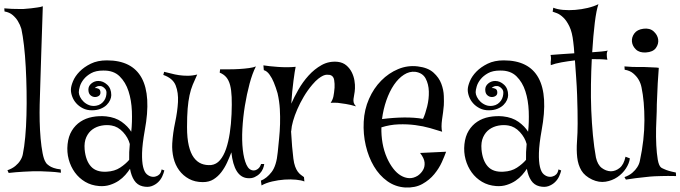

<svg xmlns="http://www.w3.org/2000/svg" viewBox="-30 -836 3192 901"><path d="M255.9 -25.4Q228.5 -29.3 205.1 -30.3Q181.6 -31.2 163.1 -32.2H123Q101.6 -31.2 81.1 -30.3Q63.5 -29.3 44.4 -27.8Q25.4 -26.4 10.7 -24.4L4.9 -37.1Q27.3 -44.9 42 -57.1Q56.6 -69.3 64.5 -82Q74.2 -96.7 77.1 -112.3Q84 -145.5 88.4 -192.9Q92.8 -240.2 94.2 -295.4Q95.7 -350.6 94.7 -408.7Q93.8 -466.8 90.8 -521.5Q87.9 -576.2 82.5 -622.6Q77.1 -668.9 70.3 -700.2Q64.5 -719.7 53.7 -737.3Q44.9 -752 29.8 -765.1Q14.6 -778.3 -8.8 -782.2L-9.8 -796.9Q8.8 -794.9 25.4 -794.4Q42 -793.9 54.7 -793.9H81.1Q98.6 -794.9 115.2 -796.9Q128.9 -798.8 144.5 -800.8Q160.2 -802.7 170.9 -806.6Q166 -673.8 163.6 -585.4Q161.1 -497.1 159.2 -443.4Q157.2 -380.9 156.2 -344.7Q155.3 -308.6 156.2 -266.6Q157.2 -224.6 160.6 -186Q164.1 -147.5 169.9 -117.2Q175.8 -86.9 184.6 -74.2Q189.5 -65.4 200.2 -58.6Q208 -52.7 221.7 -47.9Q235.4 -43 254.9 -41L255.9 -25.4Z M741.2 -36.1Q738.3 -23.4 731.4 -8.3Q724.6 6.8 711.9 19Q699.2 31.2 681.2 37.6Q663.1 43.9 638.7 38.1Q614.3 32.2 600.1 10.7Q585.9 -10.7 580.1 -43.9Q571.3 -30.3 558.1 -15.1Q544.9 0 526.9 12.2Q508.8 24.4 485.8 31.7Q462.9 39.1 435.5 37.1Q398.4 34.2 369.6 17.1Q340.8 0 321.3 -26.9Q301.8 -53.7 292.5 -87.9Q283.2 -122.1 287.1 -159.2Q291 -196.3 307.1 -222.7Q323.2 -249 347.7 -265.1Q372.1 -281.2 403.3 -287.1Q434.6 -293 467.8 -290Q511.7 -285.2 541 -264.2Q570.3 -243.2 585.9 -217.8Q590.8 -262.7 588.9 -314Q586.9 -365.2 573.2 -407.7Q559.6 -450.2 531.2 -478Q502.9 -505.9 454.1 -504.9Q419.9 -504.9 397.9 -492.7Q376 -480.5 362.8 -463.9Q349.6 -447.3 344.7 -430.2Q339.8 -413.1 339.8 -403.3Q339.8 -393.6 345.7 -381.3Q351.6 -369.1 362.3 -358.9Q373 -348.6 387.7 -342.8Q402.3 -336.9 420.9 -339.8Q433.6 -341.8 443.4 -348.6Q453.1 -355.5 459 -364.3Q464.8 -373 467.3 -382.8Q469.7 -392.6 469.7 -401.4Q469.7 -411.1 463.9 -418.5Q458 -425.8 450.2 -429.7Q442.4 -433.6 432.6 -432.1Q422.9 -430.7 415 -422.9Q423.8 -423.8 432.6 -419.4Q441.4 -415 441.4 -401.4Q441.4 -390.6 432.6 -385.3Q423.8 -379.9 413.1 -380.9Q402.3 -381.8 393.6 -390.1Q384.8 -398.4 384.8 -416Q384.8 -432.6 398.9 -444.3Q413.1 -456.1 431.6 -456.1Q454.1 -456.1 473.1 -438.5Q492.2 -420.9 492.2 -389.6Q492.2 -378.9 486.8 -366.7Q481.4 -354.5 470.7 -343.8Q460 -333 442.4 -325.7Q424.8 -318.4 401.4 -318.4Q377.9 -318.4 359.4 -327.6Q340.8 -336.9 328.1 -351.1Q315.4 -365.2 309.1 -382.3Q302.7 -399.4 302.7 -415Q302.7 -430.7 312.5 -454.6Q322.3 -478.5 343.3 -500Q364.3 -521.5 396 -537.1Q427.7 -552.7 471.7 -552.7Q589.8 -552.7 634.8 -470.2Q679.7 -387.7 649.4 -224.6Q637.7 -159.2 636.7 -118.2Q635.7 -77.1 641.6 -52.7Q647.5 -28.3 658.7 -18.6Q669.9 -8.8 682.6 -6.8Q693.4 -4.9 703.1 -8.8Q710.9 -10.7 718.3 -18.1Q725.6 -25.4 728.5 -41ZM576.2 -85.9Q575.2 -121.1 579.1 -160.2Q571.3 -190.4 547.4 -216.3Q523.4 -242.2 493.2 -247.1Q470.7 -251 446.8 -246.6Q422.9 -242.2 404.3 -229Q385.7 -215.8 375 -192.4Q364.3 -168.9 367.2 -134.8Q372.1 -82 397 -54.7Q421.9 -27.3 470.7 -30.3Q507.8 -32.2 533.7 -49.3Q559.6 -66.4 576.2 -85.9Z M1161.1 -36.1Q1168 -36.1 1174.8 -40Q1180.7 -43 1186 -48.8Q1191.4 -54.7 1195.3 -66.4H1210Q1209 -56.6 1204.1 -44.4Q1199.2 -32.2 1189.5 -22Q1179.7 -11.7 1165 -4.9Q1150.4 2 1130.9 0Q1068.4 -5.9 1055.7 -121.1Q1046.9 -97.7 1035.6 -73.2Q1024.4 -48.8 1008.8 -28.3Q993.2 -7.8 972.2 5.4Q951.2 18.6 921.9 18.6Q884.8 18.6 856.9 3.4Q829.1 -11.7 810.5 -37.1Q792 -62.5 784.2 -95.2Q776.4 -127.9 778.3 -163.1Q781.2 -211.9 792 -262.2Q802.7 -312.5 805.2 -356.9Q807.6 -401.4 794.4 -435.1Q781.2 -468.8 736.3 -484.4L740.2 -499Q754.9 -496.1 772.5 -491.2Q790 -486.3 809.6 -483.4Q829.1 -480.5 851.1 -480.5Q873 -480.5 895.5 -486.3Q883.8 -460.9 874.5 -438.5Q865.2 -416 859.4 -388.7Q853.5 -361.3 850.6 -326.2Q847.7 -291 847.7 -239.3Q847.7 -187.5 856 -152.3Q864.3 -117.2 879.4 -96.7Q894.5 -76.2 915 -67.9Q935.5 -59.6 960.9 -61.5Q985.4 -64.5 1002.4 -84.5Q1019.5 -104.5 1030.8 -137.2Q1042 -169.9 1048.3 -211.9Q1054.7 -253.9 1056.6 -300.8Q1058.6 -347.7 1057.1 -380.9Q1055.7 -414.1 1049.8 -436.5Q1043.9 -459 1032.2 -473.1Q1020.5 -487.3 1001 -495.1L1002.9 -510.7Q1020.5 -510.7 1044.9 -510.7Q1069.3 -510.7 1093.8 -512.2Q1118.2 -513.7 1139.2 -516.6Q1160.2 -519.5 1170.9 -524.4Q1154.3 -492.2 1141.1 -442.9Q1127.9 -393.6 1119.1 -339.4Q1110.4 -285.2 1107.4 -231Q1104.5 -176.8 1109.4 -133.3Q1114.3 -89.8 1126.5 -63Q1138.7 -36.1 1161.1 -36.1Z M1635.7 -420.9Q1634.8 -404.3 1632.3 -392.6Q1629.9 -380.9 1628.9 -371.6Q1627.9 -362.3 1629.9 -354.5Q1631.8 -346.7 1640.6 -336.9Q1614.3 -344.7 1592.8 -348.1Q1571.3 -351.6 1554.7 -353.5Q1536.1 -354.5 1521.5 -353.5Q1531.2 -367.2 1534.7 -383.8Q1538.1 -400.4 1540 -424.8Q1541 -442.4 1538.1 -460.9Q1535.2 -479.5 1518.6 -484.4Q1511.7 -485.4 1503.9 -485.4Q1496.1 -485.4 1486.3 -481Q1476.6 -476.6 1463.9 -466.8Q1451.2 -457 1435.5 -438.5Q1413.1 -412.1 1395.5 -382.3Q1377.9 -352.5 1365.2 -323.2Q1352.5 -293.9 1345.2 -268.1Q1337.9 -242.2 1336.9 -223.6Q1336.9 -220.7 1335.9 -219.7Q1337.9 -181.6 1340.8 -148.4Q1343.8 -115.2 1346.7 -91.8Q1349.6 -69.3 1355 -54.7Q1360.4 -40 1367.2 -30.8Q1374 -21.5 1381.8 -15.6Q1389.6 -9.8 1396.5 -4.9L1398.4 15.6Q1384.8 9.8 1359.4 7.3Q1334 4.9 1305.2 6.8Q1276.4 8.8 1247.1 15.6Q1217.8 22.5 1197.3 34.2L1194.3 11.7Q1221.7 1 1244.6 -28.8Q1267.6 -58.6 1273.4 -122.1Q1276.4 -153.3 1279.8 -186.5Q1283.2 -219.7 1284.2 -253.9Q1285.2 -288.1 1283.2 -324.2Q1281.2 -360.4 1272.5 -398.4Q1264.6 -425.8 1254.9 -449.2Q1247.1 -468.8 1234.9 -485.8Q1222.7 -502.9 1208 -506.8L1206.1 -529.3Q1217.8 -527.3 1235.8 -525.4Q1253.9 -523.4 1274.4 -522Q1294.9 -520.5 1316.4 -520.5Q1337.9 -520.5 1357.4 -522.5Q1353.5 -504.9 1347.2 -457Q1340.8 -409.2 1336.9 -349.6Q1349.6 -378.9 1370.1 -415Q1390.6 -451.2 1418 -481.4Q1445.3 -511.7 1479.5 -530.8Q1513.7 -549.8 1554.7 -545.9Q1579.1 -543 1595.2 -529.3Q1611.3 -515.6 1620.6 -497.1Q1629.9 -478.5 1633.3 -458Q1636.7 -437.5 1635.7 -420.9Z M1676.8 -264.6Q1679.7 -322.3 1701.7 -372.1Q1723.6 -421.9 1758.8 -457.5Q1793.9 -493.2 1838.4 -511.7Q1882.8 -530.3 1930.7 -524.4Q1978.5 -518.6 2004.4 -495.1Q2030.3 -471.7 2041 -442.9Q2051.8 -414.1 2052.7 -385.7Q2053.7 -357.4 2052.7 -341.8Q2051.8 -327.1 2049.3 -309.6Q2046.9 -292 2044.4 -274.9Q2042 -257.8 2042 -242.7Q2042 -227.5 2044.9 -217.8Q2020.5 -225.6 1988.3 -234.9Q1956.1 -244.1 1918.5 -249Q1880.9 -253.9 1840.3 -252.4Q1799.8 -251 1759.8 -238.3Q1758.8 -201.2 1765.1 -164.6Q1771.5 -127.9 1786.1 -94.7Q1798.8 -66.4 1815.4 -44.9Q1832 -23.4 1851.1 -12.2Q1870.1 -1 1890.1 0Q1910.2 1 1930.7 -11.7Q1947.3 -23.4 1956.1 -40Q1963.9 -53.7 1962.4 -73.2Q1960.9 -92.8 1941.4 -118.2L2063.5 -124Q2056.6 -104.5 2043.5 -75.2Q2030.3 -45.9 2007.8 -18.6Q1985.4 8.8 1952.1 27.3Q1918.9 45.9 1872.1 43.9Q1825.2 41 1787.6 14.2Q1750 -12.7 1724.6 -55.7Q1699.2 -98.6 1686.5 -152.8Q1673.8 -207 1676.8 -264.6ZM1918.9 -499Q1891.6 -502 1865.7 -485.4Q1839.8 -468.8 1818.8 -438Q1797.9 -407.2 1783.2 -365.2Q1768.6 -323.2 1762.7 -277.3Q1818.4 -284.2 1866.2 -284.7Q1914.1 -285.2 1955.1 -278.3Q1965.8 -300.8 1974.6 -336.4Q1983.4 -372.1 1982.4 -406.7Q1981.4 -441.4 1967.3 -467.8Q1953.1 -494.1 1918.9 -499Z M2603.5 -36.1Q2600.6 -23.4 2593.8 -8.3Q2586.9 6.8 2574.2 19Q2561.5 31.2 2543.5 37.6Q2525.4 43.9 2501 38.1Q2476.6 32.2 2462.4 10.7Q2448.2 -10.7 2442.4 -43.9Q2433.6 -30.3 2420.4 -15.1Q2407.2 0 2389.2 12.2Q2371.1 24.4 2348.1 31.7Q2325.2 39.1 2297.9 37.1Q2260.7 34.2 2231.9 17.1Q2203.1 0 2183.6 -26.9Q2164.1 -53.7 2154.8 -87.9Q2145.5 -122.1 2149.4 -159.2Q2153.3 -196.3 2169.4 -222.7Q2185.5 -249 2210 -265.1Q2234.4 -281.2 2265.6 -287.1Q2296.9 -293 2330.1 -290Q2374 -285.2 2403.3 -264.2Q2432.6 -243.2 2448.2 -217.8Q2453.1 -262.7 2451.2 -314Q2449.2 -365.2 2435.5 -407.7Q2421.9 -450.2 2393.6 -478Q2365.2 -505.9 2316.4 -504.9Q2282.2 -504.9 2260.3 -492.7Q2238.3 -480.5 2225.1 -463.9Q2211.9 -447.3 2207 -430.2Q2202.1 -413.1 2202.1 -403.3Q2202.1 -393.6 2208 -381.3Q2213.9 -369.1 2224.6 -358.9Q2235.4 -348.6 2250 -342.8Q2264.6 -336.9 2283.2 -339.8Q2295.9 -341.8 2305.7 -348.6Q2315.4 -355.5 2321.3 -364.3Q2327.1 -373 2329.6 -382.8Q2332 -392.6 2332 -401.4Q2332 -411.1 2326.2 -418.5Q2320.3 -425.8 2312.5 -429.7Q2304.7 -433.6 2294.9 -432.1Q2285.2 -430.7 2277.3 -422.9Q2286.1 -423.8 2294.9 -419.4Q2303.7 -415 2303.7 -401.4Q2303.7 -390.6 2294.9 -385.3Q2286.1 -379.9 2275.4 -380.9Q2264.6 -381.8 2255.9 -390.1Q2247.1 -398.4 2247.1 -416Q2247.1 -432.6 2261.2 -444.3Q2275.4 -456.1 2293.9 -456.1Q2316.4 -456.1 2335.4 -438.5Q2354.5 -420.9 2354.5 -389.6Q2354.5 -378.9 2349.1 -366.7Q2343.8 -354.5 2333 -343.8Q2322.3 -333 2304.7 -325.7Q2287.1 -318.4 2263.7 -318.4Q2240.2 -318.4 2221.7 -327.6Q2203.1 -336.9 2190.4 -351.1Q2177.7 -365.2 2171.4 -382.3Q2165 -399.4 2165 -415Q2165 -430.7 2174.8 -454.6Q2184.6 -478.5 2205.6 -500Q2226.6 -521.5 2258.3 -537.1Q2290 -552.7 2334 -552.7Q2452.1 -552.7 2497.1 -470.2Q2542 -387.7 2511.7 -224.6Q2500 -159.2 2499 -118.2Q2498 -77.1 2503.9 -52.7Q2509.8 -28.3 2521 -18.6Q2532.2 -8.8 2544.9 -6.8Q2555.7 -4.9 2565.4 -8.8Q2573.2 -10.7 2580.6 -18.1Q2587.9 -25.4 2590.8 -41ZM2438.5 -85.9Q2437.5 -121.1 2441.4 -160.2Q2433.6 -190.4 2409.7 -216.3Q2385.7 -242.2 2355.5 -247.1Q2333 -251 2309.1 -246.6Q2285.2 -242.2 2266.6 -229Q2248 -215.8 2237.3 -192.4Q2226.6 -168.9 2229.5 -134.8Q2234.4 -82 2259.3 -54.7Q2284.2 -27.3 2333 -30.3Q2370.1 -32.2 2396 -49.3Q2421.9 -66.4 2438.5 -85.9Z M2835.9 -32.2Q2858.4 -32.2 2877.9 -47.9Q2897.5 -63.5 2905.3 -100.6L2925.8 -92.8Q2922.9 -69.3 2907.2 -45.4Q2891.6 -21.5 2867.2 -4.9Q2842.8 11.7 2812 16.6Q2781.2 21.5 2749 6.8Q2713.9 -9.8 2698.2 -36.1Q2682.6 -62.5 2678.7 -97.2Q2674.8 -131.8 2677.7 -172.4Q2680.7 -212.9 2680.7 -256.8Q2680.7 -282.2 2680.2 -316.9Q2679.7 -351.6 2678.2 -390.6Q2676.8 -429.7 2673.8 -471.2Q2670.9 -512.7 2668 -552.7Q2634.8 -548.8 2605 -543.5Q2575.2 -538.1 2554.7 -530.3Q2553.7 -539.1 2554.2 -543.9Q2554.7 -548.8 2555.2 -553.2Q2555.7 -557.6 2555.7 -563Q2555.7 -568.4 2553.7 -578.1Q2577.1 -580.1 2606 -582Q2634.8 -584 2665 -585.9Q2664.1 -599.6 2663.1 -612.8Q2662.1 -626 2660.2 -638.7Q2655.3 -684.6 2642.1 -711.9Q2628.9 -739.3 2613.3 -753.9Q2597.7 -768.6 2584 -773.9Q2570.3 -779.3 2563.5 -781.2L2566.4 -799.8Q2585 -792 2612.3 -789.6Q2639.6 -787.1 2669.4 -789.6Q2699.2 -792 2728 -798.8Q2756.8 -805.7 2778.3 -816.4Q2768.6 -789.1 2761.2 -729.5Q2753.9 -669.9 2749 -590.8Q2799.8 -593.8 2822.3 -598.6Q2817.4 -592.8 2817.4 -579.6Q2817.4 -566.4 2820.3 -555.7Q2803.7 -557.6 2785.2 -558.1Q2766.6 -558.6 2747.1 -558.6Q2744.1 -502 2743.2 -440.4Q2742.2 -378.9 2744.6 -318.8Q2747.1 -258.8 2752.4 -201.7Q2757.8 -144.5 2766.6 -96.7Q2774.4 -62.5 2793.9 -47.9Q2813.5 -33.2 2835.9 -32.2Z M2900.4 -4.9Q2922.9 -12.7 2937.5 -25.4Q2952.1 -38.1 2960 -50.8Q2969.7 -65.4 2972.7 -81.1Q2994.1 -180.7 2994.1 -271Q2994.1 -361.3 2980.5 -425.8Q2976.6 -446.3 2965.8 -463.9Q2957 -478.5 2941.4 -491.7Q2925.8 -504.9 2901.4 -508.8L2900.4 -524.4Q2919.9 -522.5 2937 -522Q2954.1 -521.5 2966.8 -521.5H2994.1Q3005.9 -520.5 3017.6 -520.5Q3028.3 -519.5 3039.6 -519.5Q3050.8 -519.5 3061.5 -517.6Q3058.6 -482.4 3056.6 -445.8Q3054.7 -409.2 3053.7 -379.9Q3051.8 -345.7 3051.8 -313.5Q3049.8 -277.3 3048.8 -234.9Q3047.9 -192.4 3049.8 -154.3Q3051.8 -116.2 3056.6 -87.4Q3061.5 -58.6 3072.3 -49.8Q3078.1 -45.9 3087.9 -42Q3095.7 -38.1 3108.9 -34.2Q3122.1 -30.3 3141.6 -26.4L3142.6 -9.8Q3123 -10.7 3105 -10.3Q3086.9 -9.8 3073.2 -9.8Q3056.6 -8.8 3042 -8.8Q3021.5 -7.8 2998 -4.9Q2978.5 -2.9 2954.1 0Q2929.7 2.9 2907.2 6.8ZM3001 -589.8Q2970.7 -587.9 2954.1 -604Q2937.5 -620.1 2935.5 -640.6Q2933.6 -661.1 2946.8 -679.2Q2960 -697.3 2989.3 -701.2Q3019.5 -705.1 3037.6 -688.5Q3055.7 -671.9 3058.6 -650.9Q3061.5 -629.9 3047.9 -610.8Q3034.2 -591.8 3001 -589.8Z"/></svg>

Font: Mystery Quest
Style: Regular
Weight: 400
Designer: Squid
Foundry: Font Diner, Inc DBA Sideshow
Version: Version 1.000